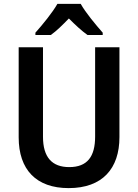

<svg xmlns="http://www.w3.org/2000/svg" viewBox="-20 -957 710 987"><path d="M395 -937H275C251 -894 198 -829 162 -789V-777H241C271 -798 301 -828 334 -862C368 -828 399 -799 430 -777H508V-789C472 -830 420 -892 395 -937ZM594 -252V-714H469V-255C469 -152 429 -98 336 -98C247 -98 201 -149 201 -254V-714H76V-251C76 -85 166 10 333 10C507 10 594 -91 594 -252Z"/></svg>

Font: Noto Sans Lao Looped SemiCondensed SemiBold
Style: Regular
Weight: 600
Width: 4
Designer: Mark Frömberg, Ben Mitchell
Foundry: The Fontpad Ltd
Version: Version 1.002